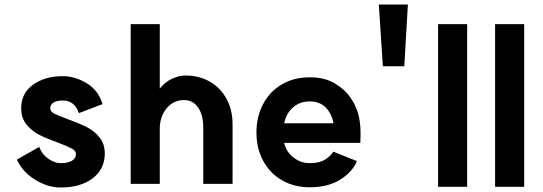

<svg xmlns="http://www.w3.org/2000/svg" viewBox="-20 -816 2408 852"><path d="M249 -92Q281 -92 299 -102.5Q317 -113 317 -132Q317 -147 298.5 -157Q280 -167 235 -184Q187 -201 154.5 -217.5Q122 -234 98 -263Q74 -292 74 -336Q74 -402 126.5 -440Q179 -478 259 -478Q313 -478 365 -446.5Q417 -415 435 -354L330 -314Q311 -370 259 -370Q232 -370 217.5 -361Q203 -352 203 -336Q203 -321 220.5 -312Q238 -303 284 -286Q331 -269 364 -252.5Q397 -236 421 -207Q445 -178 445 -135Q445 -66 391.5 -25Q338 16 249 16Q191 16 135 -19Q79 -54 55 -108L154 -164Q166 -131 194.5 -111.5Q223 -92 249 -92Z M797 -372Q750 -372 719.5 -335.5Q689 -299 689 -244V0H560V-709H689V-423Q712 -452 743.5 -466.5Q775 -481 802 -481Q864 -481 911.5 -453.5Q959 -426 985.5 -377Q1012 -328 1012 -265V0H882V-249Q882 -306 859 -339Q836 -372 797 -372Z M1118 -228Q1118 -299 1148 -355Q1178 -411 1231.5 -442Q1285 -473 1354 -473Q1422 -473 1467 -445Q1512 -417 1532.5 -387Q1553 -357 1558 -342Q1580 -296 1580 -221L1579 -182H1241Q1250 -142 1282.5 -117Q1315 -92 1354 -92Q1398 -92 1423.5 -108.5Q1449 -125 1459 -143L1564 -101Q1544 -53 1490 -19Q1436 15 1354 15Q1285 15 1231.5 -16Q1178 -47 1148 -102Q1118 -157 1118 -228ZM1354 -366Q1311 -366 1280.5 -339.5Q1250 -313 1241 -269H1460Q1451 -314 1424.5 -340Q1398 -366 1354 -366Z M1774 -522H1679L1661 -796H1790Z M2053 -709V13H1924V-709Z M2306 -709V13H2177V-709Z"/></svg>

Font: SUITE ExtraBold
Style: Regular
Weight: 800
Designer: Sun
Foundry: Sun
Version: Version 2.040